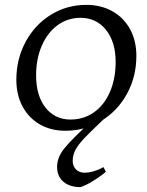

<svg xmlns="http://www.w3.org/2000/svg" viewBox="-20 -527 604 787"><path d="M47 -200Q47 -285 85 -355.5Q123 -426 188.5 -466.5Q254 -507 334 -507Q394 -507 440.5 -481Q487 -455 513 -407.5Q539 -360 539 -298Q539 -213 500.5 -142.5Q462 -72 395 -31.5Q328 9 248 9Q189 9 143.5 -17Q98 -43 72.5 -90.5Q47 -138 47 -200ZM454 -273Q454 -355 414.5 -404.5Q375 -454 310 -454Q258 -454 216.5 -424Q175 -394 151.5 -340Q128 -286 128 -218Q128 -135 166.5 -86Q205 -37 269 -37Q323 -37 365 -66.5Q407 -96 430.5 -150Q454 -204 454 -273ZM310 240Q266 240 240 218Q214 196 214 157Q214 117 245.5 79Q277 41 349 -25L369 -43H410Q353 11 327.5 37.5Q302 64 290 86Q278 108 278 133Q278 154 291.5 167.5Q305 181 327 181Q343 181 360.5 176Q378 171 389.5 165.5Q401 160 404 158L414 177Q410 181 394.5 192.5Q379 204 356 218Q333 232 310 240Z"/></svg>

Font: Alegreya SC
Style: Italic
Weight: 400
Italic angle: -7°
Designer: Juan Pablo del Peral
Foundry: Huerta Tipografica
Version: Version 2.007; ttfautohint (v1.6)